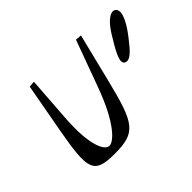

<svg xmlns="http://www.w3.org/2000/svg" viewBox="-154 -1203 1527 1527"><g transform="rotate(-45 610.0 -439.0)"><path d="M967 -463C1012 -447 1063 -511 1117 -580C1184 -664 1246 -769 1208 -810C1183 -837 1142 -812 1117 -790C1093 -768 1069 -738 1045 -699C978 -589 912 -483 967 -463ZM290 -865 214 -449C145 -68 160 -9 391 -9C627 -9 669 -68 763 -449L866 -865L814 -869L669 -473C562 -181 451 -77 401 -84C350 -91 296 -207 313 -473L341 -869Z"/></g></svg>

Font: Venom Sans
Style: BdObl
Weight: 700
Version: Version 1.001